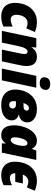

<svg xmlns="http://www.w3.org/2000/svg" viewBox="1109 -1926 827 3085"><g transform="rotate(90 1522.5 -383.5)"><path d="M249 10C307 10 357 -2 406 -26V-173C361 -152 320 -142 293 -142C232 -142 205 -195 223 -283C240 -369 288 -413 351 -413C375 -413 405 -406 436 -393L495 -531C444 -552 390 -563 335 -563C167 -563 67 -454 36 -307C5 -162 36 10 249 10Z M476 0H665L722 -270C743 -368 772 -413 811 -413C846 -413 856 -378 842 -311L777 0H966L1030 -304C1066 -467 1015 -563 894 -563C830 -563 778 -537 742 -476H738L744 -553H593Z M1315 -608C1374 -608 1411 -634 1422 -681C1436 -739 1400 -777 1332 -777C1270 -777 1237 -753 1225 -704C1211 -644 1245 -608 1315 -608ZM1082 0H1271L1389 -553H1199Z M1667 10C1796 10 1891 -37 1911 -128C1926 -198 1889 -255 1823 -269V-273C1896 -290 1931 -322 1943 -378C1965 -484 1877 -563 1737 -563C1557 -563 1459 -448 1428 -303C1395 -147 1444 10 1667 10ZM1718 -435C1746 -435 1762 -417 1756 -388C1750 -361 1727 -348 1690 -348H1634C1660 -418 1691 -435 1718 -435ZM1666 -118C1614 -118 1599 -155 1607 -226H1662C1715 -226 1728 -189 1723 -162C1717 -133 1695 -118 1666 -118Z M2151 10C2217 10 2254 -19 2283 -60H2287L2282 0H2433L2550 -553H2399L2373 -485H2369C2343 -533 2306 -563 2240 -563C2108 -563 2031 -423 2004 -297C1978 -173 1989 10 2151 10ZM2229 -142C2190 -142 2176 -191 2195 -281C2212 -365 2245 -411 2283 -411C2323 -411 2334 -357 2316 -272C2299 -188 2267 -142 2229 -142Z M2797 10C2855 10 2906 -3 2956 -28V-162C2910 -140 2868 -129 2839 -129C2790 -129 2765 -160 2763 -215H2902L2928 -337H2785C2809 -395 2849 -425 2899 -425C2925 -425 2958 -417 2991 -402L3045 -529C2993 -551 2937 -563 2885 -563C2716 -563 2619 -454 2588 -307C2557 -162 2588 10 2797 10Z"/></g></svg>

Font: Noto Sans Black
Style: Italic
Weight: 900
Italic angle: -12°
Designer: Monotype Design Team
Foundry: Monotype Imaging Inc.
Version: Version 2.013